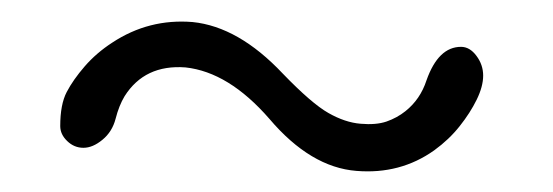

<svg xmlns="http://www.w3.org/2000/svg" viewBox="-20 -309 524 182"><path d="M364.3 -203.6Q378.4 -214.8 384.3 -232.9Q395.5 -264.6 417 -264.6Q425.3 -264.6 431.6 -256.1Q438 -247.6 438 -237.3Q438 -227.1 431.9 -214.6Q425.8 -202.1 415.8 -189.5Q405.8 -176.8 391.6 -166.5Q359.4 -143.6 317.9 -147Q274.4 -150.4 235.4 -196.3Q196.8 -240.7 155.8 -245.1Q117.2 -248 98.1 -217.8Q92.8 -209 89.6 -196.5Q86.4 -184.1 77.1 -176.5Q67.9 -168.9 59.1 -168.9Q50.3 -168.9 43.7 -175.3Q37.1 -181.6 37.1 -189.5Q37.1 -210 43.2 -221.7Q49.3 -233.4 60.3 -246.1Q71.3 -258.8 86.4 -268.6Q121.1 -291.5 162.6 -288.1Q206.1 -283.7 248 -239.3Q275.4 -210.9 291.3 -201.9Q307.1 -192.9 321.8 -191.7Q336.4 -190.4 346.4 -193.8Q356.4 -197.3 364.3 -203.6Z"/></svg>

Font: Pompiere
Style: Regular
Weight: 400
Designer: Karolina Lach
Foundry: Sorkin Type Co.
Version: Version 1.002